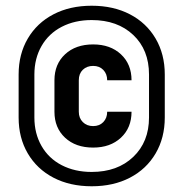

<svg xmlns="http://www.w3.org/2000/svg" viewBox="-20 -760 640 670"><path d="M45 -350V-500Q45 -571 77 -625.5Q109 -680 166.5 -710Q224 -740 300 -740Q376 -740 433.5 -710Q491 -680 523 -625.5Q555 -571 555 -500V-350Q555 -279 523 -224.5Q491 -170 433.5 -140Q376 -110 300 -110Q224 -110 166.5 -140Q109 -170 77 -224.5Q45 -279 45 -350ZM500 -350V-500Q500 -586 445 -638Q390 -690 300 -690Q241 -690 195.5 -666.5Q150 -643 125 -599.5Q100 -556 100 -500V-350Q100 -294 125 -250.5Q150 -207 195.5 -183.5Q241 -160 300 -160Q390 -160 445 -212.5Q500 -265 500 -350ZM170 -370V-480Q170 -536 207 -570.5Q244 -605 305 -605Q365 -605 402 -570.5Q439 -536 439 -480H354Q354 -502 340.5 -516Q327 -530 305 -530Q283 -530 269 -516.5Q255 -503 255 -480V-370Q255 -348 269 -334Q283 -320 305 -320Q327 -320 340.5 -334Q354 -348 354 -370H439Q439 -314 402 -279.5Q365 -245 305 -245Q244 -245 207 -279.5Q170 -314 170 -370Z"/></svg>

Font: JetBrains Mono Extra Bold
Style: Regular
Weight: 800
Monospace: yes
Designer: Philipp Nurullin, Konstantin Bulenkov
Foundry: JetBrains
Version: 2.002